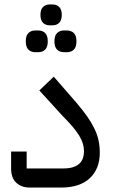

<svg xmlns="http://www.w3.org/2000/svg" viewBox="-20 -844 508 864"><path d="M113 0Q77 0 53.5 -21.5Q30 -43 30 -85V-162H100V-86H265Q293 -86 311 -92.5Q329 -99 339.5 -110Q350 -121 354 -135Q358 -149 358 -164Q358 -198 336.5 -233.5Q315 -269 262 -322L157 -437L222 -499L322 -384Q352 -349 372 -320.5Q392 -292 405 -265Q418 -238 423.5 -212Q429 -186 429 -157Q429 -84 384 -42Q339 0 255 0ZM269 -609Q249 -609 237 -620.5Q225 -632 225 -658Q225 -684 237 -695.5Q249 -707 269 -707H280Q300 -707 312 -695.5Q324 -684 324 -658Q324 -632 312 -620.5Q300 -609 280 -609ZM140 -609Q120 -609 108 -620.5Q96 -632 96 -658Q96 -684 108 -695.5Q120 -707 140 -707H151Q171 -707 183 -695.5Q195 -684 195 -658Q195 -632 183 -620.5Q171 -609 151 -609ZM204 -730Q185 -730 173.5 -741.5Q162 -753 162 -777Q162 -801 173.5 -812.5Q185 -824 204 -824H216Q235 -824 246.5 -812.5Q258 -801 258 -777Q258 -753 246.5 -741.5Q235 -730 216 -730Z"/></svg>

Font: IBM Plex Sans Arabic
Style: Regular
Weight: 400
Designer: Mike Abbink, Paul van der Laan, Pieter van Rosmalen, Wael Morcos, Khajak Apelian
Foundry: Bold Monday
Version: Version 1.1